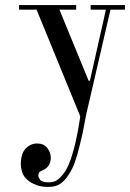

<svg xmlns="http://www.w3.org/2000/svg" viewBox="-20 -458 512 756"><path d="M296 0 124 -420H55V-438H280V-420H214L329 -140H334L397 -420H337V-438H472V-420H415L328 -44Q321 -16 317.5 2.5Q314 21 311 37Q308 53 304.5 69.5Q301 86 295 110Q285 152 275 180Q265 208 251 229Q235 254 217 266Q199 278 170 278Q143 278 124.5 271Q106 264 95 256Q73 239 67.5 221Q62 203 62 189Q62 147 81 127Q100 107 126 107Q152 107 166 124.5Q180 142 180 164Q180 177 174 189Q168 201 157 208Q148 213 139.5 216.5Q131 220 131 234Q131 240 138 250Q145 260 172 260Q181 260 192.5 257Q204 254 218 240Q238 220 251.5 187.5Q265 155 277 104Q281 88 286 61.5Q291 35 296 0Z"/></svg>

Font: EIisabethische
Style: Book
Weight: 400
Designer: Salychow
Version: Version 1.3